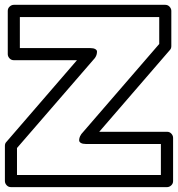

<svg xmlns="http://www.w3.org/2000/svg" viewBox="-30 -746 733 791"><path d="M-9.8 0V-145Q-9.8 -155.3 -3.9 -161.1L287.1 -498H26.9Q16.1 -498 9 -505.9Q2 -513.7 2 -522.9V-701.2Q2 -711.9 9.8 -719Q17.6 -726.1 26.9 -726.1H650.9Q661.6 -726.1 668.7 -718.3Q675.8 -710.4 675.8 -701.2V-556.2Q675.8 -545.9 669.9 -540L378.9 -203.1H658.2Q668.9 -203.1 676 -195.3Q683.1 -187.5 683.1 -178.2V0Q683.1 10.7 675.3 17.8Q667.5 24.9 658.2 24.9H15.1Q4.4 24.9 -2.7 17.1Q-9.8 9.3 -9.8 0ZM40 -24.9H632.8V-152.8H324.2Q310.5 -152.8 303.5 -157Q296.4 -161.1 296.1 -167.2Q295.9 -173.3 297.9 -179.4Q299.8 -185.5 302.7 -189.5L305.2 -193.8L626 -564.9V-675.8H51.8V-547.9H341.8Q355.5 -547.9 362.5 -543.7Q369.6 -539.6 369.6 -533.4Q369.6 -527.3 367.9 -521.2Q366.2 -515.1 363.3 -510.7L360.8 -506.8L40 -136.2Z"/></svg>

Font: Trueno Black Outline
Style: Regular
Weight: 900
Width: 6
Designer: Julieta Ulanovsky
Foundry: Julieta Ulanovsky
Version: Version 3.001b | FøM Fix